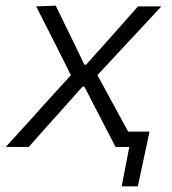

<svg xmlns="http://www.w3.org/2000/svg" viewBox="-42 -518 607 677"><path d="M-21.5 0Q8.5 -33 31 -57.8Q53.5 -82.5 73.5 -104.5Q93.5 -126.5 116 -152L208 -253L160.5 -347.5Q141 -386 125 -417.8Q109 -449.5 85.5 -495.5L154.5 -498Q172 -462.5 186.2 -432.8Q200.5 -403 215.5 -373L255.5 -290H261.5L335.5 -372.5Q364 -404.5 388.8 -432.5Q413.5 -460.5 444.5 -495.5H527Q497 -463 475.5 -440Q454 -417 434.8 -396.2Q415.5 -375.5 392.5 -351L301.5 -253L357 -151Q370.5 -126.5 383 -103.2Q395.5 -80 410 -54H485Q480 -29.5 474.8 -4.5Q469.5 20.5 464 45.5Q459 69.5 454 92.5Q449 115.5 444 139H387L414 0H365.5Q348 -33.5 333.8 -61Q319.5 -88.5 302 -122.5L255.5 -212.5H249L171 -125Q140.5 -91 115.2 -62.8Q90 -34.5 59.5 0Z"/></svg>

Font: Commissioner Light
Style: Italic
Weight: 300
Italic angle: -12°
Designer: Kostas Bartsokas
Foundry: Kostas Bartsokas
Version: Version 1.000; ttfautohint (v1.8.3)